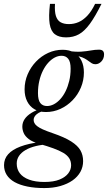

<svg xmlns="http://www.w3.org/2000/svg" viewBox="-74 -692 548 976"><path d="M411 -365.5Q400.5 -365.5 392.8 -370.2Q385 -375 376.5 -381.5Q368 -388 356.5 -394.5Q345 -401 327.5 -405.5Q310 -410 283.5 -410L272 -433Q311.5 -427.5 339 -429.5Q366.5 -431.5 387.8 -435.5Q409 -439.5 429.5 -439.5Q442.5 -439.5 448.8 -433.5Q455 -427.5 455 -415.5Q455 -404 451.2 -395Q447.5 -386 441.2 -379.5Q435 -373 427.2 -369.2Q419.5 -365.5 411 -365.5ZM165 -153Q182.5 -153 199.8 -162Q217 -171 232.5 -188Q248 -205 259.5 -228.5Q271 -252 278 -280.8Q285 -309.5 285 -343Q285 -378 272.8 -393.2Q260.5 -408.5 239 -408.5Q221.5 -408.5 204.2 -399.5Q187 -390.5 171.5 -373.5Q156 -356.5 144.2 -333Q132.5 -309.5 125.8 -280.8Q119 -252 119 -218.5Q119 -183.5 131 -168.2Q143 -153 165 -153ZM244.5 -439Q279 -439 303 -424.5Q327 -410 339.8 -384.2Q352.5 -358.5 352.5 -323.5Q352.5 -283.5 337.2 -247Q322 -210.5 295 -182.5Q268 -154.5 233.2 -138.5Q198.5 -122.5 159.5 -122.5Q125 -122.5 101 -136.8Q77 -151 64 -177Q51 -203 51 -237.5Q51 -278 66.5 -314.2Q82 -350.5 109 -378.8Q136 -407 170.8 -423Q205.5 -439 244.5 -439ZM151 264Q103 264 65 256.2Q27 248.5 0.5 233.8Q-26 219 -39.8 197.2Q-53.5 175.5 -53.5 147.5Q-53.5 115.5 -32.5 92Q-11.5 68.5 30.2 52.8Q72 37 134 29.5H176.5V41.5Q139 43 108.2 50.5Q77.5 58 55.8 70.8Q34 83.5 22.5 100.8Q11 118 11 139.5Q11 168 26.8 188.8Q42.5 209.5 74 221.2Q105.5 233 151.5 233Q198.5 233 228.5 220.8Q258.5 208.5 273 189.2Q287.5 170 287.5 148.5Q287.5 128 277.8 112.5Q268 97 247.8 85Q227.5 73 197.2 62Q167 51 127 39.5Q91 29.5 72.2 15Q53.5 0.5 46.5 -15.8Q39.5 -32 39.5 -48.5Q39.5 -69 51.2 -86.5Q63 -104 85.5 -118Q108 -132 139.5 -141L161 -130.5Q129.5 -125.5 113.2 -112Q97 -98.5 97 -82.5Q97 -74.5 100.8 -66.8Q104.5 -59 114.5 -51Q124.5 -43 143.8 -34.2Q163 -25.5 194 -15Q254 5.5 287.8 27Q321.5 48.5 335 72.5Q348.5 96.5 348.5 127Q348.5 156.5 334.8 181.5Q321 206.5 295.2 224.8Q269.5 243 233 253.5Q196.5 264 151 264ZM276 -569.5Q302 -569.5 325.2 -579.5Q348.5 -589.5 370 -612.2Q391.5 -635 409.5 -672.5H442Q410 -608 382.8 -570.8Q355.5 -533.5 327.2 -517.8Q299 -502 262 -502Q226 -502 205.2 -517.8Q184.5 -533.5 178.5 -570.5Q172.5 -607.5 180 -672.5H205.5Q203 -633.5 210.2 -610.8Q217.5 -588 234.2 -578.8Q251 -569.5 276 -569.5Z"/></svg>

Font: Newsreader 20pt
Style: Italic
Weight: 400
Italic angle: -17°
Version: Version 1.003